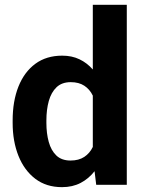

<svg xmlns="http://www.w3.org/2000/svg" viewBox="-20 -770 603 800"><path d="M32.7 -257.8V-268.1Q32.7 -348.6 56.9 -409.4Q81.1 -470.2 127.2 -504.2Q173.3 -538.1 239.3 -538.1Q279.8 -538.1 311.3 -522.9Q342.8 -507.8 366.7 -480.5V-750H508.3V0H380.9L374 -56.6Q349.6 -25.4 315.9 -7.8Q282.2 9.8 238.3 9.8Q172.9 9.8 127 -25.1Q81.1 -60.1 56.9 -120.6Q32.7 -181.2 32.7 -257.8ZM173.3 -268.1V-257.8Q173.3 -214.4 183.1 -178.7Q192.9 -143.1 214.8 -122.1Q236.8 -101.1 273.9 -101.1Q308.1 -101.1 331.1 -116.2Q354 -131.3 366.7 -157.7V-371.6Q354 -397.9 331.3 -412.8Q308.6 -427.7 274.9 -427.7Q237.8 -427.7 215.6 -406.5Q193.4 -385.3 183.3 -349.1Q173.3 -313 173.3 -268.1Z"/></svg>

Font: Vazirmatn RD FD
Style: Bold
Weight: 700
Designer: Saber Rastikerdar
Foundry: Saber Rastikerdar
Version: Version 33.003